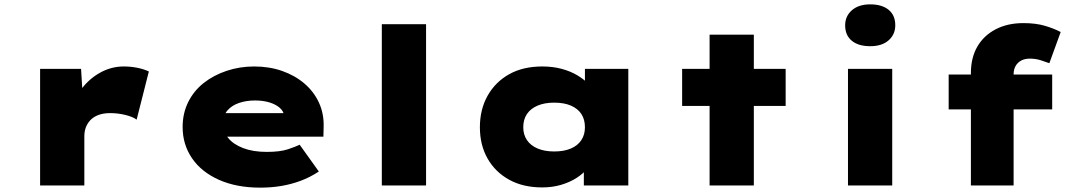

<svg xmlns="http://www.w3.org/2000/svg" viewBox="-20 -851 4924 881"><path d="M164 0V-535H352L364 -338L304 -342Q320 -399 356 -445.5Q392 -492 442 -519Q492 -546 548 -546Q580 -546 610 -540Q640 -534 663 -523L607 -302Q590 -315 555.5 -323.5Q521 -332 486 -332Q455 -332 432 -323.5Q409 -315 394.5 -299.5Q380 -284 373.5 -265.5Q367 -247 367 -226V0Z M1174 10Q1065 10 984.5 -26Q904 -62 861 -125Q818 -188 818 -268Q818 -331 843.5 -382.5Q869 -434 914.5 -470Q960 -506 1020 -526Q1080 -546 1146 -546Q1216 -546 1274.5 -525.5Q1333 -505 1376.5 -468Q1420 -431 1443.5 -380Q1467 -329 1465 -268L1464 -224H944L921 -332H1303L1284 -301V-319Q1282 -340 1264 -356Q1246 -372 1216.5 -381Q1187 -390 1150 -390Q1110 -390 1076.5 -378.5Q1043 -367 1023 -343.5Q1003 -320 1003 -284Q1003 -248 1026.5 -218.5Q1050 -189 1095.5 -171.5Q1141 -154 1204 -154Q1265 -154 1301 -166Q1337 -178 1355 -187L1443 -64Q1402 -37 1358.5 -21Q1315 -5 1269.5 2.5Q1224 10 1174 10Z M1732 0V-740H1935V0Z M2468 9Q2380 9 2316 -26.5Q2252 -62 2217 -124Q2182 -186 2182 -267Q2182 -349 2217.5 -412Q2253 -475 2316.5 -510.5Q2380 -546 2468 -546Q2517 -546 2557.5 -535Q2598 -524 2629 -505.5Q2660 -487 2681 -465Q2702 -443 2710 -423L2664 -417V-535H2863V0H2659V-145L2701 -131Q2696 -104 2676 -79Q2656 -54 2625.5 -34.5Q2595 -15 2555 -3Q2515 9 2468 9ZM2523 -156Q2568 -156 2599.5 -169.5Q2631 -183 2647.5 -208Q2664 -233 2664 -267Q2664 -303 2647.5 -328Q2631 -353 2599.5 -366.5Q2568 -380 2523 -380Q2479 -380 2447 -366.5Q2415 -353 2398 -328Q2381 -303 2381 -267Q2381 -233 2398 -208Q2415 -183 2447 -169.5Q2479 -156 2523 -156Z M3236 0V-692H3439V0ZM3110 -365V-535H3585V-365Z M3871 0V-535H4074V0ZM3973 -639Q3919 -639 3888.5 -664Q3858 -689 3858 -735Q3858 -777 3889 -804Q3920 -831 3973 -831Q4027 -831 4057.5 -806Q4088 -781 4088 -735Q4088 -693 4057.5 -666Q4027 -639 3973 -639Z M4435 0V-516Q4435 -586 4464.5 -637Q4494 -688 4548.5 -716.5Q4603 -745 4676 -745Q4733 -745 4775 -732.5Q4817 -720 4847 -704L4795 -561Q4779 -567 4755.5 -574.5Q4732 -582 4706 -582Q4682 -582 4665.5 -573Q4649 -564 4640 -548Q4631 -532 4631 -510V0H4533Q4499 0 4474.5 0Q4450 0 4435 0ZM4333 -349V-509H4808V-349Z"/></svg>

Font: Lexend Peta Black
Style: Regular
Weight: 900
Version: Version 1.007